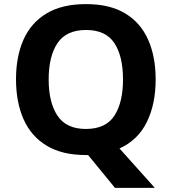

<svg xmlns="http://www.w3.org/2000/svg" viewBox="-20 -745 836 935"><path d="M738 -358Q738 -238 695 -150.5Q652 -63 562 -22L734 170H540L409 10Q406 10 403.5 10Q401 10 398 10Q282 10 206.5 -36Q131 -82 94.5 -165Q58 -248 58 -359Q58 -470 94.5 -552Q131 -634 206.5 -679.5Q282 -725 399 -725Q515 -725 590 -679.5Q665 -634 701.5 -551.5Q738 -469 738 -358ZM217 -358Q217 -246 260 -181.5Q303 -117 398 -117Q495 -117 537 -181.5Q579 -246 579 -358Q579 -471 537 -535Q495 -599 399 -599Q303 -599 260 -535Q217 -471 217 -358Z"/></svg>

Font: Noto Sans Balinese
Style: Regular
Weight: 400
Designer: Aditya Bayu, David Williams
Foundry: David Williams
Version: Version 2.003